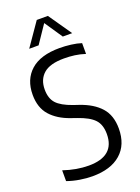

<svg xmlns="http://www.w3.org/2000/svg" viewBox="-175 -1021 806 1104"><g transform="rotate(-20 228.0 -469.0)"><path d="M192 9Q157 9 116.2 2.5Q75.5 -4 39 -17V-83Q119 -56 193 -56Q352 -56 352 -192Q352 -249 322.5 -280.5Q293 -312 223 -336L188.5 -348Q113 -374 70.5 -421.8Q28 -469.5 28 -548.5Q28 -642 88 -695.5Q148 -749 264.5 -749Q298 -749 334 -744.5Q370 -740 397 -731V-665Q365 -675.5 333 -679.8Q301 -684 268 -684Q182.5 -684 143 -649.5Q103.5 -615 103.5 -553.5Q103.5 -499 131.2 -468.5Q159 -438 226 -414.5L260 -403Q341 -375.5 384.2 -327Q427.5 -278.5 427.5 -198Q427.5 -99 366 -45Q304.5 9 192 9ZM100 -804.5 197.5 -945.5H265.5L363 -804.5H305.5L231.5 -914L157.5 -804.5Z"/></g></svg>

Font: Encode Sans Condensed
Style: Regular
Weight: 400
Width: 3
Designer: Multiple Designers
Foundry: Impallari Type
Version: Version 3.000; ttfautohint (v1.8.3) -l 8 -r 50 -G 200 -x 14 